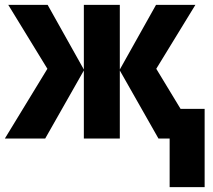

<svg xmlns="http://www.w3.org/2000/svg" viewBox="-20 -570 875 790"><path d="M784 -550 623 -287 723 -122H822V200H678V0H632L473 -280V0H325V-280L166 0H0L175 -287L14 -550H176L325 -284V-550H473V-284L622 -550Z"/></svg>

Font: Noto Sans Condensed ExtraBold
Style: Regular
Weight: 800
Width: 3
Designer: Monotype Design Team
Foundry: Monotype Imaging Inc.
Version: Version 2.013; ttfautohint (v1.8.4.7-5d5b)